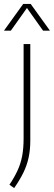

<svg xmlns="http://www.w3.org/2000/svg" viewBox="-37 -819 274 976"><path d="M35 137 11 120Q36.5 82 52.5 47Q68.5 12 75.8 -26.8Q83 -65.5 83 -115V-595H117V-105Q117 -57.5 108.5 -18Q100 21.5 81.8 58.8Q63.5 96 35 137ZM-17 -663 81 -799H119L217 -663H182L96 -784H104L18 -663Z"/></svg>

Font: Encode Sans SC Condensed Thin
Style: Regular
Weight: 100
Width: 3
Designer: Multiple Designers
Foundry: Impallari Type
Version: Version 3.002